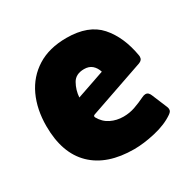

<svg xmlns="http://www.w3.org/2000/svg" viewBox="-120 -608 740 741"><g transform="rotate(-30 250.5 -237.5)"><path d="M276.4 14.2Q156.2 14.2 91.3 -48.8Q26.4 -111.8 26.4 -232.4Q26.4 -306.6 53.2 -364.5Q80.1 -422.4 133.1 -455.6Q186 -488.8 263.2 -488.8Q360.8 -488.8 409.2 -434.3Q457.5 -379.9 472.7 -289.6Q473.1 -287.6 473.1 -284.2Q473.1 -269 456.5 -263.2L210.4 -178.2Q205.1 -176.3 205.1 -172.4Q205.1 -170.9 206.1 -168Q221.2 -140.6 247.1 -127.9Q272.9 -115.2 303.2 -115.2Q330.6 -115.2 355 -123.8Q379.4 -132.3 403.3 -144Q412.1 -148.4 418.9 -148.4Q426.8 -148.4 431.6 -143.3Q436.5 -138.2 439 -131.3L467.3 -63.5Q469.7 -57.6 469.7 -52.2Q469.7 -45.9 466.6 -42Q463.4 -38.1 458 -34.2Q422.9 -9.8 370.8 2.2Q318.8 14.2 276.4 14.2ZM191.9 -264.6Q223.6 -275.4 254.6 -286.1Q285.6 -296.9 316.9 -307.6Q310.5 -327.6 297.1 -339.1Q283.7 -350.6 262.2 -350.6Q224.6 -350.6 209.5 -323.7Q194.3 -296.9 191.9 -264.6Z"/></g></svg>

Font: Belanosima SemiBold
Style: Regular
Weight: 600
Designer: The DocRepair Project, Santiago Orozco
Foundry: Google
Version: Version 2.000